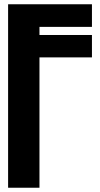

<svg xmlns="http://www.w3.org/2000/svg" viewBox="-20 -880 469 900"><path d="M165 0V-611H411V-716H165V-754H411V-860H18V0Z"/></svg>

Font: Ny Stormning
Style: Hf
Weight: 700
Designer: Robert Jablonski, Mew Too
Foundry: Cannot Into Space Fonts
Version: Version 0.90